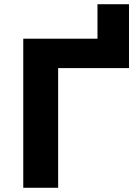

<svg xmlns="http://www.w3.org/2000/svg" viewBox="-20 -888 655 908"><path d="M90 0V-705H441V-868H590V-566H255V0Z"/></svg>

Font: Nunito Sans 7pt ExtraBold
Style: Regular
Weight: 800
Designer: Vernon Adams
Foundry: Vernon Adams
Version: Version 3.101;gftools[0.9.27]